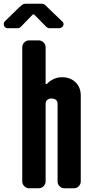

<svg xmlns="http://www.w3.org/2000/svg" viewBox="-82 -1007 487 1027"><path d="M350 -36Q350 -22 339.5 -11Q329 0 314 0H262Q247 0 236.5 -11Q226 -22 226 -36V-451Q226 -466 217 -473Q208 -480 193 -480Q180 -480 171 -473Q162 -466 162 -451V-36Q162 -22 151 -11Q140 0 125 0H73Q59 0 48 -11Q37 -22 37 -36V-754Q37 -769 48 -780Q59 -791 73 -791H125Q140 -791 151 -780Q162 -769 162 -754V-558H169Q184 -575 205.5 -584.5Q227 -594 250 -594Q271 -594 289 -587.5Q307 -581 321.5 -567.5Q336 -554 343 -535.5Q350 -517 350 -496ZM22 -969Q30 -976 37 -981.5Q44 -987 55 -987H141Q150 -987 156.5 -982.5Q163 -978 171 -969L253 -890Q258 -886 258 -878Q258 -869 250.5 -862.5Q243 -856 235 -856H183Q174 -856 165 -864L100 -930H94L30 -864Q21 -856 12 -856H-40Q-50 -856 -56 -862.5Q-62 -869 -62 -879Q-62 -881 -61 -883.5Q-60 -886 -59 -890Z"/></svg>

Font: H.H. Samuel
Style: Regular
Weight: 900
Width: 1
Designer: deFharo
Foundry: deFharo
Version: Version 1.009